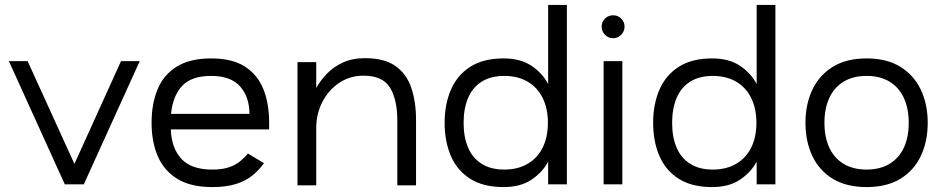

<svg xmlns="http://www.w3.org/2000/svg" viewBox="-20 -748 3836 779"><path d="M547 -500 320 0H243L16 -500H92L282 -83L471 -500Z M1072 -223H673Q676 -146 716.5 -103Q757 -60 841 -60Q881 -60 908 -69Q935 -78 953.5 -93Q972 -108 986 -125L1051 -86Q1031 -58 1004 -36Q977 -14 937.5 -1.5Q898 11 841 11Q754 11 700 -22Q646 -55 620.5 -113.5Q595 -172 595 -250Q595 -327 619.5 -386Q644 -445 697.5 -478Q751 -511 837 -511Q922 -511 973.5 -478Q1025 -445 1048.5 -386.5Q1072 -328 1072 -250ZM674 -286H992Q992 -355 954 -397.5Q916 -440 837 -440Q756 -440 718.5 -399Q681 -358 674 -286Z M1592 4V-258Q1592 -345 1562 -393Q1532 -441 1455 -441Q1400 -441 1356.5 -412Q1313 -383 1288 -334.5Q1263 -286 1263 -228V4H1187V-496H1263V-391Q1279 -420 1305.5 -448Q1332 -476 1370.5 -494Q1409 -512 1461 -512Q1539 -512 1584 -480.5Q1629 -449 1648.5 -392.5Q1668 -336 1668 -260V4Z M2023 11Q1941 11 1888 -22.5Q1835 -56 1809.5 -115Q1784 -174 1784 -250Q1784 -325 1809.5 -384Q1835 -443 1888 -477Q1941 -511 2023 -511Q2092 -511 2136.5 -481Q2181 -451 2204 -407V-728H2280V0H2204V-92Q2181 -49 2136.5 -19Q2092 11 2023 11ZM1861 -250Q1861 -192 1879 -149.5Q1897 -107 1934 -83.5Q1971 -60 2026 -60Q2081 -60 2121 -83.5Q2161 -107 2182 -149.5Q2203 -192 2203 -250Q2203 -307 2182 -350Q2161 -393 2121 -416.5Q2081 -440 2026 -440Q1971 -440 1934 -416.5Q1897 -393 1879 -350Q1861 -307 1861 -250Z M2505 -500V0H2429V-500ZM2468 -593Q2448 -593 2434.5 -607Q2421 -621 2421 -640Q2421 -659 2434.5 -672.5Q2448 -686 2468 -686Q2487 -686 2500.5 -672.5Q2514 -659 2514 -640Q2514 -621 2500.5 -607Q2487 -593 2468 -593Z M2869 11Q2787 11 2734 -22.5Q2681 -56 2655.5 -115Q2630 -174 2630 -250Q2630 -325 2655.5 -384Q2681 -443 2734 -477Q2787 -511 2869 -511Q2938 -511 2982.5 -481Q3027 -451 3050 -407V-728H3126V0H3050V-92Q3027 -49 2982.5 -19Q2938 11 2869 11ZM2707 -250Q2707 -192 2725 -149.5Q2743 -107 2780 -83.5Q2817 -60 2872 -60Q2927 -60 2967 -83.5Q3007 -107 3028 -149.5Q3049 -192 3049 -250Q3049 -307 3028 -350Q3007 -393 2967 -416.5Q2927 -440 2872 -440Q2817 -440 2780 -416.5Q2743 -393 2725 -350Q2707 -307 2707 -250Z M3496 11Q3414 11 3359 -22.5Q3304 -56 3276 -115Q3248 -174 3248 -250Q3248 -325 3276 -384Q3304 -443 3359 -477Q3414 -511 3496 -511Q3578 -511 3633 -477Q3688 -443 3716 -384Q3744 -325 3744 -250Q3744 -174 3716 -115Q3688 -56 3633 -22.5Q3578 11 3496 11ZM3496 -60Q3551 -60 3589.5 -83.5Q3628 -107 3647.5 -149.5Q3667 -192 3667 -250Q3667 -307 3647.5 -350Q3628 -393 3589.5 -416.5Q3551 -440 3496 -440Q3441 -440 3402.5 -416.5Q3364 -393 3344.5 -350Q3325 -307 3325 -250Q3325 -192 3344.5 -149.5Q3364 -107 3402.5 -83.5Q3441 -60 3496 -60Z"/></svg>

Font: Nata Sans
Style: Regular
Weight: 400
Designer: Daniel Uzquiano Cruz
Version: Version 1.001